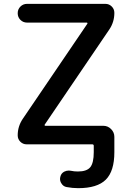

<svg xmlns="http://www.w3.org/2000/svg" viewBox="-20 -774 685 1001"><path d="M72.3 -705.1Q72.3 -725.6 86.4 -739.7Q100.6 -753.9 121.1 -753.9H529.3Q548.8 -753.9 562.5 -740.2Q576.2 -726.6 576.2 -707Q576.2 -659.2 549.8 -620.1L212.9 -124Q211.9 -122.1 212.9 -120.1Q213.9 -118.2 216.8 -118.2H518.6Q542 -118.2 559.1 -101.1Q576.2 -84 576.2 -60.5V-25.4V19.5Q576.2 118.2 531.7 162.6Q487.3 207 387.7 207Q357.4 207 327.1 201.2Q309.6 198.2 299.8 181.6Q293 170.9 293 159.2Q293 153.3 294.9 146.5Q298.8 129.9 314.5 121.1Q326.2 115.2 338.9 115.2Q343.8 115.2 348.6 116.2Q367.2 120.1 385.7 120.1Q432.6 120.1 450.7 97.7Q468.8 75.2 468.8 19.5V-13.7Q468.8 -21.5 460.9 -21.5H119.1Q99.6 -21.5 85.9 -35.2Q72.3 -48.8 72.3 -68.4Q72.3 -115.2 98.6 -154.3L435.5 -650.4Q436.5 -652.3 435.5 -654.3Q434.6 -656.2 432.6 -656.2H121.1Q100.6 -656.2 86.4 -670.4Q72.3 -684.6 72.3 -705.1Z"/></svg>

Font: Gen Jyuu Gothic Medium
Style: Regular
Weight: 500
Designer: [Source Han Sans]
Ryoko NISHIZUKA  (kana & ideographs); Paul D. Hunt (Latin, Greek & Cyrillic); Wenlong ZHANG  (bopomofo
Version: Version 1.002.20150607